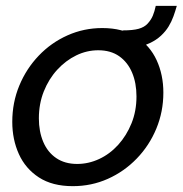

<svg xmlns="http://www.w3.org/2000/svg" viewBox="-20 -627 625 657"><path d="M229 10Q159 10 113 -20Q67 -50 44.5 -100Q22 -150 22 -210Q22 -276 46 -334Q70 -392 112.5 -436.5Q155 -481 211 -506Q267 -531 330 -531Q400 -531 446.5 -501Q493 -471 516 -421Q539 -371 539 -310Q539 -245 515 -187Q491 -129 448 -84.5Q405 -40 349 -15Q293 10 229 10ZM244 -66Q283 -66 319.5 -83Q356 -100 384.5 -131.5Q413 -163 430 -205Q447 -247 447 -297Q447 -343 432 -378.5Q417 -414 388 -434.5Q359 -455 316 -455Q277 -455 241 -437.5Q205 -420 176 -388.5Q147 -357 130 -314.5Q113 -272 113 -222Q113 -177 128 -141.5Q143 -106 172.5 -86Q202 -66 244 -66ZM386 -459 400 -523Q435 -523 454.5 -528.5Q474 -534 485 -546Q497 -559 503 -573.5Q509 -588 513 -607H585Q580 -589 573.5 -571Q567 -553 557 -536.5Q547 -520 531 -505Q515 -490 492.5 -479.5Q470 -469 443 -464Q416 -459 386 -459Z"/></svg>

Font: Raleway Thin Medium
Style: Italic
Weight: 500
Italic angle: -12°
Version: Version 4.026